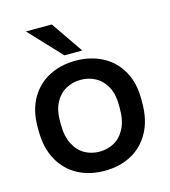

<svg xmlns="http://www.w3.org/2000/svg" viewBox="-111 -829 823 930"><g transform="rotate(-15 300.0 -364.5)"><path d="M40 -260V-280Q40 -362 74 -421Q108 -480 167 -510.5Q226 -541 300 -541Q374 -541 433 -510.5Q492 -480 526 -421Q560 -362 560 -280V-260Q560 -173 526 -112Q492 -51 433.5 -20Q375 11 300 11Q225 11 166.5 -20Q108 -51 74 -112Q40 -173 40 -260ZM448 -260V-280Q448 -334 427.5 -371.5Q407 -409 373.5 -427Q340 -445 300 -445Q260 -445 226.5 -427Q193 -409 172.5 -371.5Q152 -334 152 -280V-260Q152 -201 172.5 -161.5Q193 -122 226.5 -103.5Q260 -85 300 -85Q340 -85 373.5 -103.5Q407 -122 427.5 -161.5Q448 -201 448 -260ZM105 -740H235L345 -580H255Z"/></g></svg>

Font: .
Style: 
Weight: 500
Designer: A.Korolkova, Vitaly Kuzmin
Foundry: ParaType Ltd
Version: Version 1.000; Glyphs 3.2, build 3192.0